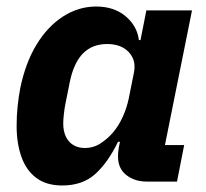

<svg xmlns="http://www.w3.org/2000/svg" viewBox="-20 -557 631 589"><path d="M523 0H430Q393 0 367.5 -20Q342 -40 342 -77Q342 -85 343 -94Q344 -103 345 -107L348 -122H342Q311 -58 272 -23Q233 12 171 12Q122 12 91 -11.5Q60 -35 45.5 -76.5Q31 -118 31 -170Q31 -202 34 -230.5Q37 -259 42 -286Q58 -364 92 -420Q126 -476 173.5 -506.5Q221 -537 275 -537Q330 -537 365.5 -507Q401 -477 406 -434H411L429 -525H569L486 -112H545ZM240 -103Q267 -103 289 -117.5Q311 -132 327 -151Q344 -171 356.5 -198.5Q369 -226 375 -255L391 -335Q396 -360 387 -379.5Q378 -399 358 -410.5Q338 -422 309 -422Q263 -422 234.5 -393Q206 -364 194 -305L180 -235Q178 -225 176 -207.5Q174 -190 174 -178Q174 -155 182 -138Q190 -121 205 -112Q220 -103 240 -103Z"/></svg>

Font: IBM Plex Sans Var
Style: Italic
Weight: 400
Italic angle: -11.31°
Designer: Mike Abbink, Paul van der Laan, Pieter van Rosmalen
Foundry: Bold Monday
Version: Version 1.001